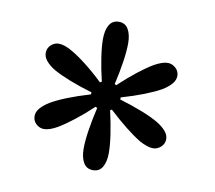

<svg xmlns="http://www.w3.org/2000/svg" viewBox="-66 -917 783 700"><g transform="rotate(10 325.5 -566.5)"><path d="M320.3 -291.5Q296.4 -291.5 284.9 -311.3Q273.4 -331.1 273.4 -363.3Q273.4 -391.1 279.5 -431.4Q285.6 -471.7 296.4 -517.6L290 -521Q256.8 -489.7 224.4 -464.4Q191.9 -439 167.5 -424.8Q153.8 -417 141.4 -412.6Q128.9 -408.2 117.7 -408.2Q102.5 -408.2 89.6 -419.7Q76.7 -431.2 76.7 -449.2Q76.7 -464.8 89.1 -479Q101.6 -493.2 121.6 -505.4Q170.9 -534.2 265.6 -562.5V-570.3Q221.7 -583 183.8 -597.9Q146 -612.8 121.6 -626.5Q101.1 -638.7 88.9 -653.1Q76.7 -667.5 76.7 -683.1Q76.7 -700.7 89.6 -712.4Q102.5 -724.1 117.7 -724.1Q139.2 -724.1 167.5 -707.5Q191.9 -693.8 223.9 -668.9Q255.9 -644 290 -611.3L296.4 -614.7Q285.6 -659.7 279.5 -700.2Q273.4 -740.7 273.4 -769Q273.4 -801.8 284.9 -821.3Q296.4 -840.8 320.3 -840.8Q343.8 -840.8 355.2 -821Q366.7 -801.3 366.7 -769Q366.7 -741.2 360.8 -701.2Q355 -661.1 344.2 -614.7L350.1 -611.3Q420.4 -676.8 472.2 -707.5Q486.3 -715.3 498.8 -719.7Q511.2 -724.1 522 -724.1Q537.6 -724.1 550.8 -712.4Q564 -700.7 564 -683.1Q564 -667.5 551.5 -653.1Q539.1 -638.7 518.6 -626.5Q494.6 -612.8 457 -598.1Q419.4 -583.5 374 -570.3V-562.5Q418.5 -549.3 456.5 -534.4Q494.6 -519.5 518.6 -505.4Q539.1 -493.2 551.5 -479Q564 -464.8 564 -449.2Q564 -431.6 550.8 -419.9Q537.6 -408.2 522 -408.2Q511.2 -408.2 498.5 -412.6Q485.8 -417 472.2 -424.3Q421.9 -454.6 350.1 -521L344.2 -517.6Q354.5 -473.1 360.6 -432.4Q366.7 -391.6 366.7 -363.3Q366.7 -330.6 355.2 -311Q343.8 -291.5 320.3 -291.5Z"/></g></svg>

Font: Pinar SemiBold
Style: Regular
Weight: 600
Designer: Amin Abedi
Version: Version 3.000